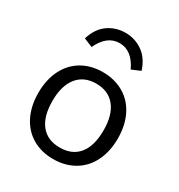

<svg xmlns="http://www.w3.org/2000/svg" viewBox="-174 -845 903 969"><g transform="rotate(30 277.5 -360.5)"><path d="M46 -246Q46 -322 74.5 -379.5Q103 -437 155.5 -468Q208 -499 277 -499Q346 -499 399 -468Q452 -437 480.5 -379.5Q509 -322 509 -246Q509 -170 480.5 -112.5Q452 -55 399 -24Q346 7 277 7Q208 7 155.5 -24Q103 -55 74.5 -112.5Q46 -170 46 -246ZM426 -246Q426 -335 387 -383.5Q348 -432 277 -432Q206 -432 167 -383.5Q128 -335 128 -246Q128 -156 166.5 -108Q205 -60 277 -60Q349 -60 387.5 -107.5Q426 -155 426 -246ZM442 -602 391 -580Q350 -668 277 -668Q204 -668 163 -580L112 -601Q132 -666 176.5 -697Q221 -728 277 -728Q332 -728 376.5 -697Q421 -666 442 -602Z"/></g></svg>

Font: wassup Sans
Style: Regular
Weight: 400
Version: Version 2.001